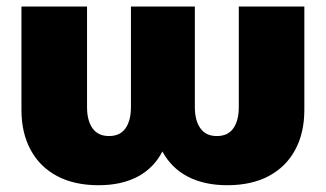

<svg xmlns="http://www.w3.org/2000/svg" viewBox="-20 -542 971 572"><path d="M273.4 9.8Q201.2 9.8 149.9 -17.6Q98.6 -44.9 71.3 -95.5Q43.9 -146 43.9 -214.8V-522.5H239.3V-222.7Q239.3 -183.1 255.6 -159.9Q272 -136.7 304.7 -136.7Q337.9 -136.7 354 -159.9Q370.1 -183.1 370.1 -222.7V-522.5H560.5V-222.7Q560.5 -183.1 576.9 -159.9Q593.3 -136.7 626 -136.7Q659.2 -136.7 675.3 -159.9Q691.4 -183.1 691.4 -222.7V-522.5H886.7V-214.8Q886.7 -146 859.4 -95.5Q832 -44.9 780.8 -17.6Q729.5 9.8 657.2 9.8Q588.9 9.8 539.8 -15.6Q490.7 -41 463.6 -91.1Q436.5 -141.1 435.1 -214.8H491.7Q490.2 -141.1 464.1 -91.1Q438 -41 389.9 -15.6Q341.8 9.8 273.4 9.8Z"/></svg>

Font: Inter 28pt Black
Style: Regular
Weight: 900
Designer: Rasmus Andersson
Foundry: rsms
Version: Version 4.001;git-66647c0bb